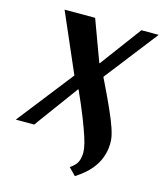

<svg xmlns="http://www.w3.org/2000/svg" viewBox="-126 -743 892 1050"><g transform="rotate(15 320.5 -217.5)"><path d="M358 174Q372 166 388 148.5Q404 131 408 98Q411 81 407.5 56Q404 31 391.5 -7.5Q379 -46 356 -105Q333 -164 295 -248H292L110 0H6L253 -316L108 -650H281L367 -417H370L543 -650H641L408 -350Q455 -254 482.5 -192.5Q510 -131 523 -92Q536 -53 538 -28Q540 -3 537 20Q534 46 522 78Q510 110 481.5 144.5Q453 179 398 215Z"/></g></svg>

Font: Arsenal SC
Style: Bold Italic
Weight: 700
Italic angle: -9.10001°
Designer: Andrij Shevchenko
Foundry: Stairsfor
Version: Version 2.001; ttfautohint (v1.8.4.7-5d5b)